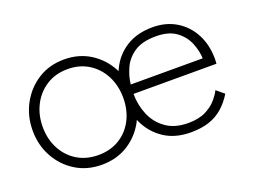

<svg xmlns="http://www.w3.org/2000/svg" viewBox="-75 -578 985 745"><g transform="rotate(-20 418.0 -205.0)"><path d="M236.5 12Q175.5 12 128.8 -17Q82 -46 55 -95Q28 -144 28 -204Q28 -264 55 -313.8Q82 -363.5 128.8 -393Q175.5 -422.5 236.5 -422.5Q297 -422.5 343.8 -393Q390.5 -363.5 417 -313.8Q443.5 -264 443.5 -204Q443.5 -144 417 -95Q390.5 -46 343.8 -17Q297 12 236.5 12ZM236.5 -28Q286 -28 323.5 -51Q361 -74 381.5 -114Q402 -154 402 -204Q402 -254 381.5 -294.5Q361 -335 323.5 -358.8Q286 -382.5 236.5 -382.5Q186.5 -382.5 149 -358.8Q111.5 -335 90.5 -294.5Q69.5 -254 69.5 -204Q69.5 -154 90.5 -114Q111.5 -74 149 -51Q186.5 -28 236.5 -28ZM444.5 -204.5Q444.5 -158 462 -117Q479.5 -76 515.5 -50.8Q551.5 -25.5 606 -25.5Q650 -25.5 678.8 -40Q707.5 -54.5 724.2 -74.5Q741 -94.5 748 -109.5L779.5 -83.5Q760.5 -52.5 736 -31Q711.5 -9.5 679.5 1.2Q647.5 12 603.5 12Q539 12 493.8 -18Q448.5 -48 425.2 -98.5Q402 -149 402 -210.5Q402 -270.5 425.2 -318.5Q448.5 -366.5 493.2 -394.5Q538 -422.5 601.5 -422.5Q657.5 -422.5 699.5 -396.8Q741.5 -371 764.8 -326.2Q788 -281.5 788 -223.5Q788 -219 787.5 -213.8Q787 -208.5 787 -204.5ZM744 -242.5Q743 -272.5 729.8 -305.8Q716.5 -339 685.8 -362Q655 -385 601.5 -385Q545 -385 512.2 -362.8Q479.5 -340.5 464.8 -307.2Q450 -274 447 -242.5Z"/></g></svg>

Font: League Spartan Thin ExtraLight
Style: Regular
Weight: 250
Version: Version 2.002